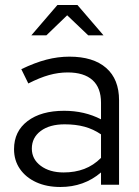

<svg xmlns="http://www.w3.org/2000/svg" viewBox="-20 -737 556 766"><path d="M221 9Q166 9 124.5 -10Q83 -29 59.5 -63Q36 -97 36 -142Q36 -213 90 -254Q144 -295 236 -295Q317 -295 383 -261V-327Q383 -387 349 -417.5Q315 -448 250 -448Q213 -448 175.5 -437.5Q138 -427 93 -404L65 -461Q119 -487 165 -499Q211 -511 257 -511Q352 -511 403.5 -466Q455 -421 455 -337V0H383V-49Q349 -20 308.5 -5.5Q268 9 221 9ZM107 -144Q107 -102 142.5 -75.5Q178 -49 234 -49Q279 -49 316 -63Q353 -77 383 -107V-201Q352 -222 317 -231.5Q282 -241 238 -241Q178 -241 142.5 -214.5Q107 -188 107 -144ZM332 -596 248 -676 165 -596H105L209 -717H289L393 -596Z"/></svg>

Font: Red Hat Display Variable
Style: Regular
Weight: 400
Designer: Pentagram, MCKL
Foundry: Pentagram, MCKL
Version: Version 1.021